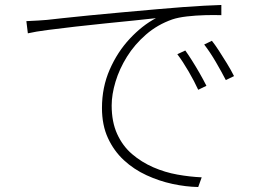

<svg xmlns="http://www.w3.org/2000/svg" viewBox="-20 -722 1040 772"><path d="M86 -637Q114 -638 134 -639.5Q154 -641 169 -642Q187 -644 232 -649Q277 -654 339 -660Q401 -666 472 -672.5Q543 -679 612 -685Q669 -690 715.5 -693.5Q762 -697 800.5 -699Q839 -701 870 -702V-661Q841 -662 804 -661Q767 -660 732 -656Q697 -652 673 -644Q613 -623 567 -583Q521 -543 490.5 -494Q460 -445 444.5 -393.5Q429 -342 429 -298Q429 -232 451 -183.5Q473 -135 511 -102.5Q549 -70 596 -49.5Q643 -29 693.5 -20Q744 -11 791 -9L777 30Q727 29 673.5 17.5Q620 6 569 -17.5Q518 -41 478 -78Q438 -115 414 -167Q390 -219 390 -288Q390 -371 421 -442Q452 -513 502 -566.5Q552 -620 607 -649Q572 -645 518.5 -639.5Q465 -634 404.5 -628Q344 -622 283.5 -615Q223 -608 172.5 -601.5Q122 -595 92 -588ZM725 -519Q736 -504 751.5 -479.5Q767 -455 782.5 -428Q798 -401 810 -377L777 -361Q762 -394 738.5 -434.5Q715 -475 693 -504ZM832 -558Q844 -543 860 -518.5Q876 -494 892.5 -467Q909 -440 921 -416L888 -400Q871 -433 848 -472.5Q825 -512 801 -543Z"/></svg>

Font: Noto Sans JP Thin ExtraLight
Style: Regular
Weight: 250
Version: Version 2.004-H2;hotconv 1.0.118;makeotfexe 2.5.65603